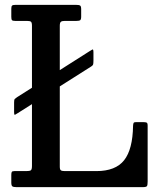

<svg xmlns="http://www.w3.org/2000/svg" viewBox="-20 -770 656 790"><path d="M50 -370 111.5 -409V-664Q111.5 -677 107.5 -680.5Q103.5 -684 90.5 -684H42Q32 -684 29.2 -687.2Q26.5 -690.5 26.5 -701V-734Q26.5 -744 29.8 -747Q33 -750 44 -750H292.5Q305 -750 309.5 -747.2Q314 -744.5 314 -732V-702Q314 -690 310 -687Q306 -684 295 -684H247Q235.5 -684 230.8 -680.5Q226 -677 226 -664V-481.5L348 -559Q355.5 -563.5 360 -566.2Q364.5 -569 364.5 -554V-521Q364.5 -508 362.8 -503.8Q361 -499.5 353 -495L226 -414.5V-84Q226 -72 230.8 -69Q235.5 -66 247.5 -66H376.5Q455.5 -66 490.8 -110.8Q526 -155.5 527.5 -252.5Q528 -261 529.8 -264.2Q531.5 -267.5 539.5 -267.5H569Q579.5 -267.5 583.5 -265.5Q587.5 -263.5 587.5 -253V-23.5Q587.5 -9 584.8 -4.5Q582 0 567.5 0H48Q36 0 31.2 -3Q26.5 -6 26.5 -19V-50Q26.5 -59 28.5 -62.5Q30.5 -66 39 -66H87.5Q102 -66 106.8 -69.2Q111.5 -72.5 111.5 -87V-341.5L53 -304.5Q45.5 -300 41.8 -297.8Q38 -295.5 38 -310.5V-348.5Q38 -360 40.8 -362.8Q43.5 -365.5 50 -370Z"/></svg>

Font: Besley* Narrow Medium
Style: Regular
Weight: 500
Width: 4
Designer: Owen Earl
Foundry: indestructible type*
Version: Version 3.000; ttfautohint (v1.8.3)